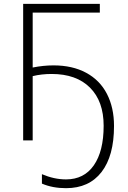

<svg xmlns="http://www.w3.org/2000/svg" viewBox="-20 -734 671 1004"><path d="M101.1 0V-713.9H502V-668H150.9V-380.9Q207 -392.1 259.8 -392.1Q358.9 -392.1 430.4 -353.5Q502 -314.9 539.1 -243.2Q576.2 -171.4 576.2 -75.2Q576.2 81.1 511 165.5Q445.8 250 325.2 250Q254.9 250 199.2 226.1V176.8Q263.2 204.1 325.2 204.1Q419.4 204.1 470.7 130.4Q522 56.6 522 -76.2Q522 -204.6 450.4 -275.9Q378.9 -347.2 250 -347.2Q197.3 -347.2 150.9 -335.9V0Z"/></svg>

Font: Open Sans Light
Style: Regular
Weight: 300
Foundry: Ascender Corporation
Version: Version 1.10